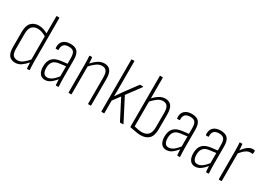

<svg xmlns="http://www.w3.org/2000/svg" viewBox="2 -1419 3016 2164"><g transform="rotate(30 1510.5 -337.5)"><path d="M162 8Q110 8 82.5 -25.5Q55 -59 55 -133V-331Q55 -413 91.5 -451.5Q128 -490 189 -490Q223 -490 255 -479Q287 -468 315 -450L316 -412Q283 -432 253.5 -442.5Q224 -453 196 -453Q149 -453 121.5 -423.5Q94 -394 94 -327V-134Q94 -77 113.5 -53Q133 -29 171 -29Q208 -29 242 -55Q276 -81 313 -125L314 -85Q275 -41 240 -16.5Q205 8 162 8ZM318 0Q313 0 313 -6Q311 -29 309.5 -54.5Q308 -80 308 -98L305 -109V-677Q305 -683 311 -683H339Q344 -683 344 -677V-113Q344 -83 345.5 -55.5Q347 -28 348 -7Q350 0 344 0Z M694 0Q690 0 688 -6Q687 -28 685 -54Q683 -80 683 -99L682 -109V-351Q682 -407 664 -430Q646 -453 600 -453Q511 -453 516 -365Q516 -359 511 -359H484Q478 -359 478 -367Q473 -425 505 -457Q537 -489 600 -490Q664 -490 692.5 -458Q721 -426 721 -353V-114Q721 -82 722.5 -55Q724 -28 725 -6Q725 0 720 0ZM549 8Q505 8 481.5 -24.5Q458 -57 458 -116Q458 -183 491.5 -221Q525 -259 601 -269L689 -279V-246L603 -235Q546 -229 521.5 -199.5Q497 -170 497 -119Q497 -76 512 -52.5Q527 -29 558 -29Q587 -29 618 -50Q649 -71 691 -124V-85Q648 -34 616.5 -13Q585 8 549 8Z M1113 0Q1108 0 1108 -6V-347Q1108 -402 1090 -427.5Q1072 -453 1033 -453Q996 -453 960 -427Q924 -401 886 -358L885 -395Q924 -440 962.5 -465Q1001 -490 1044 -490Q1094 -490 1120.5 -456.5Q1147 -423 1147 -350V-6Q1147 0 1142 0ZM859 0Q854 0 854 -6V-367Q854 -398 853 -426Q852 -454 850 -475Q849 -482 855 -482H881Q886 -482 886 -476Q888 -457 890 -427.5Q892 -398 892 -380L893 -372V-6Q893 0 888 0Z M1286 0Q1281 0 1281 -6V-677Q1281 -683 1286 -683H1315Q1320 -683 1320 -677V-349Q1320 -318 1320 -287.5Q1320 -257 1319 -224H1320Q1336 -247 1352 -270.5Q1368 -294 1384 -316L1504 -478Q1507 -482 1511 -482H1546Q1549 -482 1550 -479.5Q1551 -477 1549 -475L1417 -297L1567 -7Q1568 -4 1567 -2Q1566 0 1562 0H1529Q1525 0 1523 -3L1390 -261L1320 -167V-6Q1320 0 1315 0Z M1795 8Q1759 8 1725.5 0Q1692 -8 1651 -14V-677Q1651 -683 1656 -683H1685Q1690 -683 1690 -677V-45Q1715 -39 1740.5 -34Q1766 -29 1792 -29Q1844 -29 1873 -59Q1902 -89 1902 -158V-345Q1902 -401 1883.5 -427Q1865 -453 1825 -453Q1790 -453 1755 -428Q1720 -403 1682 -359L1681 -399Q1718 -442 1756 -466Q1794 -490 1835 -490Q1888 -490 1914.5 -455.5Q1941 -421 1941 -347V-157Q1941 -68 1902.5 -30Q1864 8 1795 8Z M2274 0Q2270 0 2268 -6Q2267 -28 2265 -54Q2263 -80 2263 -99L2262 -109V-351Q2262 -407 2244 -430Q2226 -453 2180 -453Q2091 -453 2096 -365Q2096 -359 2091 -359H2064Q2058 -359 2058 -367Q2053 -425 2085 -457Q2117 -489 2180 -490Q2244 -490 2272.5 -458Q2301 -426 2301 -353V-114Q2301 -82 2302.5 -55Q2304 -28 2305 -6Q2305 0 2300 0ZM2129 8Q2085 8 2061.5 -24.5Q2038 -57 2038 -116Q2038 -183 2071.5 -221Q2105 -259 2181 -269L2269 -279V-246L2183 -235Q2126 -229 2101.5 -199.5Q2077 -170 2077 -119Q2077 -76 2092 -52.5Q2107 -29 2138 -29Q2167 -29 2198 -50Q2229 -71 2271 -124V-85Q2228 -34 2196.5 -13Q2165 8 2129 8Z M2649 0Q2645 0 2643 -6Q2642 -28 2640 -54Q2638 -80 2638 -99L2637 -109V-351Q2637 -407 2619 -430Q2601 -453 2555 -453Q2466 -453 2471 -365Q2471 -359 2466 -359H2439Q2433 -359 2433 -367Q2428 -425 2460 -457Q2492 -489 2555 -490Q2619 -490 2647.5 -458Q2676 -426 2676 -353V-114Q2676 -82 2677.5 -55Q2679 -28 2680 -6Q2680 0 2675 0ZM2504 8Q2460 8 2436.5 -24.5Q2413 -57 2413 -116Q2413 -183 2446.5 -221Q2480 -259 2556 -269L2644 -279V-246L2558 -235Q2501 -229 2476.5 -199.5Q2452 -170 2452 -119Q2452 -76 2467 -52.5Q2482 -29 2513 -29Q2542 -29 2573 -50Q2604 -71 2646 -124V-85Q2603 -34 2571.5 -13Q2540 8 2504 8Z M2814 0Q2809 0 2809 -6V-368Q2809 -399 2808 -425.5Q2807 -452 2805 -475Q2804 -482 2810 -482H2836Q2841 -482 2841 -476Q2843 -453 2845 -427Q2847 -401 2847 -383L2848 -370V-6Q2848 0 2843 0ZM2840 -350 2839 -390Q2854 -413 2874.5 -436Q2895 -459 2920 -474.5Q2945 -490 2973 -490Q2981 -490 2986 -489.5Q2991 -489 2996 -487Q2998 -486 2999.5 -485Q3001 -484 3001 -480Q3001 -471 3001 -463Q3001 -455 2999 -447Q2999 -440 2992 -441Q2987 -442 2981.5 -442.5Q2976 -443 2968 -443Q2944 -443 2921.5 -430.5Q2899 -418 2878.5 -396.5Q2858 -375 2840 -350Z"/></g></svg>

Font: Sofia Sans Condensed ExtraLight
Style: Regular
Weight: 250
Version: Version 4.100